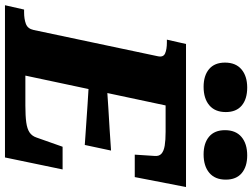

<svg xmlns="http://www.w3.org/2000/svg" viewBox="-170 -852 990 753"><g transform="rotate(90 324.5 -475.0)"><path d="M612 -226 565 0H-32L-15 -75H-4Q22 -75 41 -82Q60 -89 65 -112L168 -599Q173 -621 157 -628Q141 -635 114 -635H103L120 -710H681L642 -509H554L559 -586Q561 -604 550.5 -613.5Q540 -623 518.5 -626.5Q497 -630 464 -630H361L244 -80H362Q402 -80 427.5 -83.5Q453 -87 467 -96.5Q481 -106 487 -124L523 -226ZM290 -400Q331 -403 372.5 -405.5Q414 -408 455.5 -410.5Q497 -413 538 -416L516 -313Q476 -316 436 -318.5Q396 -321 355.5 -324Q315 -327 274 -329ZM288 -779Q244 -779 218.5 -800.5Q193 -822 193 -863Q193 -905 219.5 -927.5Q246 -950 291 -950Q336 -950 361.5 -928.5Q387 -907 387 -866Q387 -824 360.5 -801.5Q334 -779 288 -779ZM553 -779Q509 -779 483.5 -800.5Q458 -822 458 -863Q458 -905 484.5 -927.5Q511 -950 557 -950Q601 -950 626.5 -928.5Q652 -907 652 -866Q652 -824 625.5 -801.5Q599 -779 553 -779Z"/></g></svg>

Font: Roboto Serif 20pt
Style: Bold Italic
Weight: 700
Italic angle: -10°
Version: Version 1.007